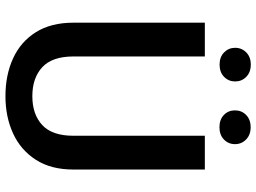

<svg xmlns="http://www.w3.org/2000/svg" viewBox="-136 -780 927 694"><g transform="rotate(90 327.0 -433.5)"><path d="M471.2 -710.9H593.3V-235.8Q593.3 -154.8 558.1 -100.1Q522.9 -45.4 462.9 -17.8Q402.8 9.8 328.1 9.8Q251.5 9.8 191.4 -17.8Q131.3 -45.4 96.9 -100.1Q62.5 -154.8 62.5 -235.8V-710.9H184.6V-235.8Q184.6 -159.2 223.4 -123.3Q262.2 -87.4 328.1 -87.4Q394 -87.4 432.6 -123.3Q471.2 -159.2 471.2 -235.8ZM153.3 -820.3Q153.3 -844.2 169.9 -860.6Q186.5 -877 213.9 -877Q241.7 -877 258.3 -860.6Q274.9 -844.2 274.9 -820.3Q274.9 -796.9 258.3 -780.5Q241.7 -764.2 213.9 -764.2Q186.5 -764.2 169.9 -780.5Q153.3 -796.9 153.3 -820.3ZM379.4 -819.8Q379.4 -843.8 396 -860.1Q412.6 -876.5 440.4 -876.5Q467.8 -876.5 484.6 -860.1Q501.5 -843.8 501.5 -819.8Q501.5 -795.9 484.6 -779.8Q467.8 -763.7 440.4 -763.7Q412.6 -763.7 396 -779.8Q379.4 -795.9 379.4 -819.8Z"/></g></svg>

Font: Vazirmatn UI Medium
Style: Regular
Weight: 500
Designer: Saber Rastikerdar
Foundry: Saber Rastikerdar
Version: Version 33.003